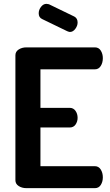

<svg xmlns="http://www.w3.org/2000/svg" viewBox="-20 -977 569 997"><path d="M60 -41V-690Q60 -709 77 -720Q94 -731 117 -731H473Q493 -731 503.5 -714Q514 -697 514 -675Q514 -651 503 -634Q492 -617 473 -617H190V-417H342Q361 -417 372 -401.5Q383 -386 383 -365Q383 -346 372.5 -330.5Q362 -315 342 -315H190V-114H473Q492 -114 503 -97Q514 -80 514 -56Q514 -34 503.5 -17Q493 0 473 0H117Q94 0 77 -11Q60 -22 60 -41ZM181 -908Q181 -926 193 -941.5Q205 -957 221 -957Q224 -957 234 -955L366 -891Q383 -882 383 -860Q383 -843 371 -827Q359 -811 343 -811Q339 -811 329 -815L199 -878Q181 -886 181 -908Z"/></svg>

Font: Terminal Dosis
Style: Bold
Weight: 700
Designer: EdgarTolentino, PabloImpallari, IginoMarini
Foundry: EdgarTolentino, PabloImpallari, IginoMarini
Version: Version 1.006